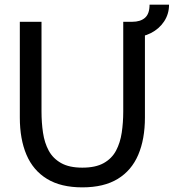

<svg xmlns="http://www.w3.org/2000/svg" viewBox="-20 -794 749 828"><path d="M335 14Q242.5 14 182.8 -22.5Q123 -59 94.2 -126.5Q65.5 -194 65.5 -287V-700H159V-313Q159 -265 165.5 -221.5Q172 -178 190.2 -144.2Q208.5 -110.5 243.5 -90.8Q278.5 -71 335 -71Q392.5 -71 427.5 -90.8Q462.5 -110.5 480.5 -144.5Q498.5 -178.5 505 -222Q511.5 -265.5 511.5 -313V-700H605V-287Q605 -194 576.2 -126.5Q547.5 -59 487.8 -22.5Q428 14 335 14ZM550 -633V-700Q585.5 -700 605.2 -717.2Q625 -734.5 625 -774H709Q709 -734 688 -702Q667 -670 631 -651.5Q595 -633 550 -633Z"/></svg>

Font: Cabin
Style: Regular
Weight: 400
Width: 4
Designer: Pablo Impallari
Foundry: Pablo Impallari. http://www.impallari.com Igino Marini. http://www.ikern.com
Version: Version 3.001